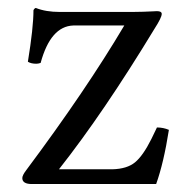

<svg xmlns="http://www.w3.org/2000/svg" viewBox="-20 -461 458 482"><path d="M70 -441Q95 -431 130 -431H312Q325 -431 339.5 -431.5Q354 -432 363.5 -432.5Q373 -433 374 -433Q386 -433 386 -426Q386 -417 368 -389Q240 -178 128 -36H262Q299 -37 319 -53.5Q339 -70 360 -112L374 -141Q390 -141 404 -135Q391 -52 372 1H60Q36 1 36 -14Q36 -21 46 -34Q196 -235 292 -397H164Q107 -395 82 -303Q76 -301 71 -301Q58 -301 50 -306Q64 -392 64 -435Q64 -436 66 -438.5Q68 -441 70 -441Z"/></svg>

Font: Pochaevsk Unicode
Style: Normal
Weight: 400
Version: Version 1.1